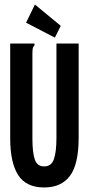

<svg xmlns="http://www.w3.org/2000/svg" viewBox="-20 -815 390 847"><path d="M175 12Q95 12 60 -43Q25 -98 25 -205V-623H132V-615Q126 -609 124.5 -601.5Q123 -594 123 -578V-204Q123 -140 134 -110Q145 -80 176 -81Q207 -81 218 -113.5Q229 -146 229 -207V-623H327V-208Q327 -90 288.5 -39Q250 12 175 12ZM222 -649 95 -715 134 -795 248 -701Z"/></svg>

Font: Inconsolata ExtraCondensed ExtraBold
Style: Regular
Weight: 800
Width: 2
Monospace: yes
Designer: Raph Levien, Cyreal, Brenton Simpson
Foundry: Raph Levien, Cyreal, Google
Version: Version 3.001; ttfautohint (v1.8.2.53-6de2)